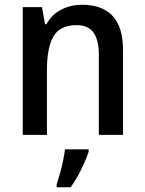

<svg xmlns="http://www.w3.org/2000/svg" viewBox="-20 -569 611 810"><path d="M326 -549Q410 -549 454.5 -502.5Q499 -456 499 -356V0H397V-338Q397 -400 374.5 -431.5Q352 -463 303 -463Q233 -463 205.5 -415.5Q178 -368 178 -273V0H76V-539H157L170 -467H176Q199 -509 239.5 -529Q280 -549 326 -549ZM354 71Q344 102 323 145Q302 188 278 221H219V209Q225 191 232.5 164.5Q240 138 246 110Q252 82 254 61H354Z"/></svg>

Font: Noto Sans Kannada SemiCondensed Medium
Style: Regular
Weight: 500
Width: 4
Designer: Jelle Bosma - Monotype Design Team
Foundry: Monotype Imaging Inc.
Version: Version 2.005; ttfautohint (v1.8.4.7-5d5b)